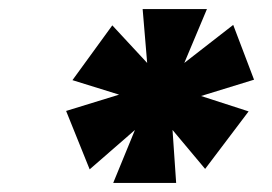

<svg xmlns="http://www.w3.org/2000/svg" viewBox="-20 -764 601 424"><path d="M437 -744 387 -625 495 -709 541 -588 424 -552 529 -518 433 -391 361 -477 369 -360H230L278 -477L178 -390L126 -519L243 -555L140 -587L228 -708L305 -625L295 -744Z"/></svg>

Font: Poppins Black
Style: Italic
Weight: 900
Italic angle: -10°
Designer: Ninad Kale (Devanagari), Jonny Pinhorn (Latin)
Foundry: Indian Type Foundry
Version: Version 3.200;PS 1.000;hotconv 16.6.54;makeotf.lib2.5.65590